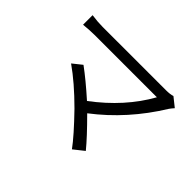

<svg xmlns="http://www.w3.org/2000/svg" viewBox="-140 -960 1280 1280"><g transform="rotate(45 500.0 -320.0)"><path d="M929 -634Q913 -616 904 -603Q755 -361 540 -197Q653 -84 711 -13L638 45Q585 -28 458 -159Q335 -282 229 -356L294 -408Q376 -348 481 -254Q685 -407 793 -601H205Q163 -601 103 -595V-685Q159 -677 205 -677H801Q843 -677 865 -685Z"/></g></svg>

Font: KaiGen Gothic CN Regular
Style: Regular
Weight: 400
Designer: Ryoko NISHIZUKA  (kana & ideographs); Paul D. Hunt (Latin, Greek & Cyrillic); Wenlong ZHANG  (bopomofo); Sandoll Communi
Foundry: Adobe Systems Incorporated
Version: Version 1.002.20150501